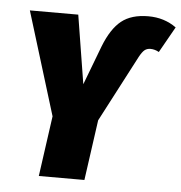

<svg xmlns="http://www.w3.org/2000/svg" viewBox="-52 -764 769 814"><g transform="rotate(5 333.0 -357.5)"><path d="M179 -257 44 -696H250L297 -404L360 -570Q390 -647 432.5 -681Q475 -715 547 -715Q615 -715 666 -678L604 -568Q586 -578 568 -578Q553 -578 543 -570Q533 -562 521 -540L373 -257L337 0H143Z"/></g></svg>

Font: Fira Sans Condensed Black
Style: Italic
Weight: 900
Width: 3
Italic angle: -8°
Designer: Carrois Corporate & Edenspiekermann AG
Foundry: Carrois Corporate GbR & Edenspiekermann AG
Version: Version 4.203